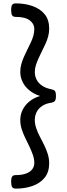

<svg xmlns="http://www.w3.org/2000/svg" viewBox="-20 -1041 395 1136"><path d="M73 75Q58 75 52 66Q46 57 46 35Q46 12 52 3.5Q58 -5 73 -5Q110 -5 135 -14.5Q160 -24 171.5 -40.5Q183 -57 183 -77Q183 -100 174.5 -124.5Q166 -149 154 -174Q142 -199 129.5 -224.5Q117 -250 108.5 -276.5Q100 -303 100 -331Q100 -363 114 -391.5Q128 -420 155 -441.5Q182 -463 217 -473Q182 -484 155 -505.5Q128 -527 114 -555.5Q100 -584 100 -615Q100 -639 106 -661Q112 -683 121.5 -704.5Q131 -726 141.5 -747Q152 -768 162 -789Q172 -810 177.5 -830Q183 -850 183 -870Q183 -900 156 -920.5Q129 -941 73 -941Q58 -941 52 -950Q46 -959 46 -981Q46 -1004 52 -1012.5Q58 -1021 73 -1021Q128 -1021 173 -1005Q218 -989 244.5 -956.5Q271 -924 271 -871Q271 -848 265 -825.5Q259 -803 249 -781.5Q239 -760 228.5 -739Q218 -718 208.5 -697Q199 -676 192.5 -656Q186 -636 186 -615Q186 -590 197 -569Q208 -548 230 -533.5Q252 -519 283 -513Q298 -510 304.5 -503Q311 -496 311 -473Q311 -451 304.5 -443.5Q298 -436 283 -433Q252 -429 230 -414.5Q208 -400 197 -378.5Q186 -357 186 -331Q186 -307 194.5 -282Q203 -257 216 -232.5Q229 -208 241.5 -182.5Q254 -157 262.5 -130Q271 -103 271 -75Q271 -23 244.5 10Q218 43 173 59Q128 75 73 75Z"/></svg>

Font: Playwrite HU
Style: Regular
Weight: 400
Designer: Veronika Burian, José Scaglione
Foundry: TypeTogether
Version: Version 1.002